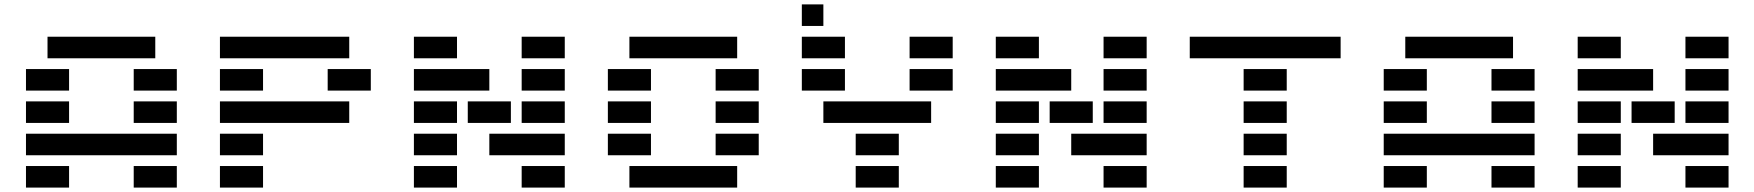

<svg xmlns="http://www.w3.org/2000/svg" viewBox="-20 -850 7950 870"><path d="M585.9 0V-97.7H781.2V0ZM683.6 -683.6V-585.9H195.3V-683.6ZM97.7 -439.5V-537.1H293V-439.5ZM585.9 -439.5V-537.1H781.2V-439.5ZM97.7 -293V-390.6H293V-293ZM585.9 -293V-390.6H781.2V-293ZM781.2 -244.1V-146.5H97.7V-244.1ZM97.7 0V-97.7H293V0Z M976.6 0V-97.7H1171.9V0ZM1562.5 -683.6V-585.9H976.6V-683.6ZM976.6 -439.5V-537.1H1171.9V-439.5ZM1464.8 -439.5V-537.1H1660.2V-439.5ZM976.6 -293V-390.6H1562.5V-293ZM976.6 -146.5V-244.1H1171.9V-146.5Z M1855.5 -585.9V-683.6H2050.8V-585.9ZM2343.8 -585.9V-683.6H2539.1V-585.9ZM1855.5 -439.5V-537.1H2197.3V-439.5ZM2343.8 -439.5V-537.1H2539.1V-439.5ZM1855.5 -293V-390.6H2050.8V-293ZM2099.6 -293V-390.6H2294.9V-293ZM2343.8 -293V-390.6H2539.1V-293ZM1855.5 -146.5V-244.1H2050.8V-146.5ZM2539.1 -244.1V-146.5H2197.3V-244.1ZM1855.5 0V-97.7H2050.8V0ZM2343.8 0V-97.7H2539.1V0Z M2832 0V-97.7H3320.3V0ZM3320.3 -683.6V-585.9H2832V-683.6ZM2734.4 -439.5V-537.1H2929.7V-439.5ZM3222.7 -439.5V-537.1H3418V-439.5ZM2734.4 -293V-390.6H2929.7V-293ZM3222.7 -293V-390.6H3418V-293ZM2734.4 -146.5V-244.1H2929.7V-146.5ZM3222.7 -146.5V-244.1H3418V-146.5Z M3613.3 -585.9V-683.6H3808.6V-585.9ZM4101.6 -585.9V-683.6H4296.9V-585.9ZM3613.3 -439.5V-537.1H3808.6V-439.5ZM4101.6 -439.5V-537.1H4296.9V-439.5ZM3710.9 -293V-390.6H4199.2V-293ZM3857.4 -146.5V-244.1H4052.7V-146.5ZM3857.4 0V-97.7H4052.7V0ZM3710.9 -732.4H3613.3V-830.1H3710.9Z M4492.2 -585.9V-683.6H4687.5V-585.9ZM4980.5 -585.9V-683.6H5175.8V-585.9ZM4492.2 -439.5V-537.1H4834V-439.5ZM4980.5 -439.5V-537.1H5175.8V-439.5ZM4492.2 -293V-390.6H4687.5V-293ZM4736.3 -293V-390.6H4931.6V-293ZM4980.5 -293V-390.6H5175.8V-293ZM4492.2 -146.5V-244.1H4687.5V-146.5ZM5175.8 -244.1V-146.5H4834V-244.1ZM4492.2 0V-97.7H4687.5V0ZM4980.5 0V-97.7H5175.8V0Z M5615.2 0V-97.7H5810.5V0ZM5371.1 -585.9V-683.6H6054.7V-585.9ZM5615.2 -439.5V-537.1H5810.5V-439.5ZM5615.2 -293V-390.6H5810.5V-293ZM5615.2 -146.5V-244.1H5810.5V-146.5Z M6738.3 0V-97.7H6933.6V0ZM6835.9 -683.6V-585.9H6347.7V-683.6ZM6250 -439.5V-537.1H6445.3V-439.5ZM6738.3 -439.5V-537.1H6933.6V-439.5ZM6250 -293V-390.6H6445.3V-293ZM6738.3 -293V-390.6H6933.6V-293ZM6933.6 -244.1V-146.5H6250V-244.1ZM6250 0V-97.7H6445.3V0Z M7128.9 -585.9V-683.6H7324.2V-585.9ZM7617.2 -585.9V-683.6H7812.5V-585.9ZM7128.9 -439.5V-537.1H7470.7V-439.5ZM7617.2 -439.5V-537.1H7812.5V-439.5ZM7128.9 -293V-390.6H7324.2V-293ZM7373 -293V-390.6H7568.4V-293ZM7617.2 -293V-390.6H7812.5V-293ZM7128.9 -146.5V-244.1H7324.2V-146.5ZM7812.5 -244.1V-146.5H7470.7V-244.1ZM7128.9 0V-97.7H7324.2V0ZM7617.2 0V-97.7H7812.5V0Z"/></svg>

Font: Trigram
Style: Regular
Weight: 400
Designer: GGBotNet
Foundry: GGBotNet
Version: 1.05